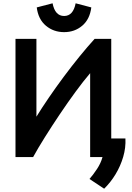

<svg xmlns="http://www.w3.org/2000/svg" viewBox="-20 -941 802 1165"><path d="M181 12Q210 -41 252 -108Q294 -175 342 -246.5Q390 -318 438 -383.5Q486 -449 527 -497V12H602Q592 49 568.5 84.5Q545 120 523 145L612 204Q651 166 681 116.5Q711 67 727.5 11Q744 -45 741 -101H655V-705H554Q512 -659 463.5 -599.5Q415 -540 367 -475.5Q319 -411 276 -348Q233 -285 201 -233V-705H74V12ZM369 -746Q433 -746 479 -785Q525 -824 534 -896L439 -921Q424 -844 369 -844Q314 -844 299 -921L203 -896Q212 -824 258.5 -785Q305 -746 369 -746Z"/></svg>

Font: Repo DemiBold
Style: Regular
Weight: 600
Designer: Stefan Peev
Foundry: Context Ltd
Version: Version 1.502